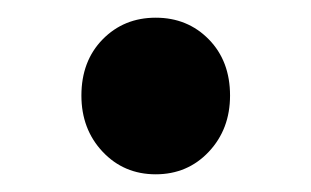

<svg xmlns="http://www.w3.org/2000/svg" viewBox="-20 -183 351 217"><path d="M156 14Q120 14 96 -11.5Q72 -37 72 -75Q72 -114 96 -138.5Q120 -163 156 -163Q192 -163 216 -138.5Q240 -114 240 -75Q240 -37 216 -11.5Q192 14 156 14Z"/></svg>

Font: Noto Sans SC SemiBold
Style: Regular
Weight: 600
Designer: Ryoko NISHIZUKA 西塚涼子 (kana, bopomofo & ideographs); Paul D. Hunt (Latin, Greek & Cyrillic); Sandoll Communications 산돌커뮤니
Foundry: Adobe
Version: Version 2.004-H2;hotconv 1.0.118;makeotfexe 2.5.65603